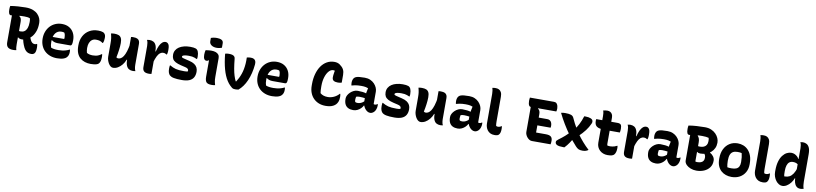

<svg xmlns="http://www.w3.org/2000/svg" viewBox="10 -1960 13459 3167"><g transform="rotate(10 6740.0 -376.0)"><path d="M427 -292Q430 -268 437 -245.5Q444 -223 455 -202Q470 -174 487 -162Q504 -150 526 -150Q539 -150 545.5 -152Q552 -154 561 -159H567Q571 -143 572.5 -128.5Q574 -114 574 -97Q574 -59 567.5 -35Q561 -11 550 0Q539 11 526.5 15.5Q514 20 497 20Q471 20 448 12Q425 4 406 -14.5Q387 -33 372 -62Q351 -105 339 -144Q327 -183 322 -226ZM21 -700Q81 -710 148 -715Q215 -720 278 -720Q349 -720 399 -701Q449 -682 480 -650.5Q511 -619 525.5 -582Q540 -545 540 -509V-498Q540 -426 520 -369Q500 -312 466 -272Q432 -232 390 -211Q348 -190 305 -190Q285 -190 268.5 -195Q252 -200 241 -211H202V-323Q213 -319 225 -317.5Q237 -316 266 -316Q301 -316 327 -334.5Q353 -353 367.5 -391.5Q382 -430 382 -488V-503Q382 -517 380.5 -530Q379 -543 375 -556Q355 -564 333 -567Q311 -570 282 -570Q227 -570 180.5 -565Q134 -560 102.5 -555Q71 -550 59 -550Q36 -550 25.5 -573.5Q15 -597 15 -643Q15 -660 16.5 -673.5Q18 -687 21 -700ZM246 0Q233 3 221.5 4.5Q210 6 193 6Q132 6 103.5 -19.5Q75 -45 75 -103Q75 -164 75 -225Q75 -286 75 -347Q75 -408 75 -469Q75 -530 75 -591H207L197 -561Q217 -549 226 -527Q235 -505 235 -472Q235 -409 235 -346.5Q235 -284 235 -221.5Q235 -159 235 -96Q235 -73 237 -48Q239 -23 246 0Z M914 -556Q985 -556 1035.5 -526.5Q1086 -497 1113.5 -445Q1141 -393 1141 -325V-320Q1141 -279 1136 -260Q1131 -241 1123 -236Q1115 -231 1106 -231H898Q865 -231 838.5 -240Q812 -249 796 -264L774 -254L780 -318H991Q993 -324 993.5 -331.5Q994 -339 994 -344Q994 -364 990 -384.5Q986 -405 975 -422Q964 -426 954.5 -427.5Q945 -429 926 -429Q865 -429 827.5 -381Q790 -333 790 -234V-231Q790 -203 793.5 -180.5Q797 -158 804 -140Q827 -130 856.5 -125.5Q886 -121 929 -121Q961 -121 992 -125Q1023 -129 1053 -138Q1083 -147 1110 -161H1116Q1118 -151 1119 -141.5Q1120 -132 1120 -123Q1120 -89 1111 -66.5Q1102 -44 1085 -27Q1069 -11 1044 -1.5Q1019 8 989.5 12Q960 16 928 16Q864 16 811 -4Q758 -24 720 -60.5Q682 -97 661 -148.5Q640 -200 640 -263V-266Q640 -328 660 -380.5Q680 -433 716.5 -472.5Q753 -512 803.5 -534Q854 -556 914 -556Z M1521 -552Q1547 -552 1567 -549Q1587 -546 1602 -540Q1617 -534 1625 -525Q1637 -513 1643 -497Q1649 -481 1649 -451Q1649 -425 1645 -404Q1641 -383 1632 -363H1626Q1598 -383 1573.5 -390.5Q1549 -398 1511 -398Q1472 -398 1445 -378Q1418 -358 1404 -323Q1390 -288 1390 -243V-232Q1390 -212 1393 -193Q1396 -174 1401 -157Q1423 -144 1448 -138.5Q1473 -133 1501 -133Q1530 -133 1554 -137.5Q1578 -142 1600.5 -152.5Q1623 -163 1646 -180H1652Q1654 -169 1655 -158Q1656 -147 1656 -130Q1656 -92 1648.5 -64Q1641 -36 1624 -19Q1614 -9 1595.5 -2Q1577 5 1551 8.5Q1525 12 1492 12Q1440 12 1394.5 -2.5Q1349 -17 1314 -47.5Q1279 -78 1259.5 -127Q1240 -176 1240 -245V-259Q1240 -346 1275.5 -412Q1311 -478 1374 -515Q1437 -552 1521 -552Z M1794 -548Q1837 -548 1865.5 -536.5Q1894 -525 1908.5 -496Q1923 -467 1923 -413Q1923 -385 1920.5 -356Q1918 -327 1914 -296Q1910 -265 1904.5 -233.5Q1899 -202 1892 -169Q1900 -163 1907.5 -160Q1915 -157 1923 -157Q1945 -157 1967 -169Q1989 -181 2010 -212.5Q2031 -244 2049 -300.5Q2067 -357 2081 -446V-161H2066Q2048 -112 2016.5 -73.5Q1985 -35 1946.5 -12.5Q1908 10 1866 10Q1844 10 1824.5 -5Q1805 -20 1790 -45Q1775 -70 1766 -99.5Q1757 -129 1757 -158Q1757 -196 1757 -233.5Q1757 -271 1757 -308.5Q1757 -346 1757 -383Q1757 -431 1752.5 -464.5Q1748 -498 1736 -542Q1751 -545 1764.5 -546.5Q1778 -548 1794 -548ZM2114 -545Q2155 -545 2178 -533.5Q2201 -522 2210.5 -501.5Q2220 -481 2220 -453Q2220 -387 2220 -327.5Q2220 -268 2220 -212.5Q2220 -157 2220 -101Q2220 -85 2222 -66Q2224 -47 2228.5 -29.5Q2233 -12 2240 0Q2233 1 2225.5 2.5Q2218 4 2210.5 4.5Q2203 5 2195 5Q2159 5 2131 -11Q2103 -27 2087.5 -66Q2072 -105 2072 -173Q2072 -237 2072 -302Q2072 -367 2072 -428.5Q2072 -490 2072 -542Q2082 -544 2088 -544.5Q2094 -545 2100.5 -545Q2107 -545 2114 -545Z M2503 -377H2515Q2530 -437 2549.5 -477.5Q2569 -518 2594 -539Q2619 -560 2649 -560Q2661 -560 2670 -556.5Q2679 -553 2688 -544Q2702 -531 2708.5 -507Q2715 -483 2715 -440Q2715 -429 2714.5 -418.5Q2714 -408 2713 -397.5Q2712 -387 2709.5 -377.5Q2707 -368 2704 -359H2698Q2684 -368 2671.5 -372.5Q2659 -377 2641 -377Q2611 -377 2587 -358Q2563 -339 2542.5 -298Q2522 -257 2503 -191ZM2509 0Q2500 1 2493 2Q2486 3 2479.5 3.5Q2473 4 2465 4Q2434 4 2413.5 -2.5Q2393 -9 2381 -21.5Q2369 -34 2364 -51Q2359 -68 2359 -89Q2359 -129 2359 -166Q2359 -203 2359 -238.5Q2359 -274 2359 -307.5Q2359 -341 2359 -374.5Q2359 -408 2359 -441Q2359 -466 2354.5 -494Q2350 -522 2339 -540Q2347 -542 2354.5 -543Q2362 -544 2369.5 -545Q2377 -546 2384 -546Q2420 -546 2448.5 -530.5Q2477 -515 2493 -476.5Q2509 -438 2509 -369Q2509 -331 2509 -291.5Q2509 -252 2509 -213.5Q2509 -175 2509 -138Q2509 -101 2509 -66Q2509 -31 2509 0Z M3030 -138Q3048 -138 3063.5 -139.5Q3079 -141 3092 -144Q3096 -160 3092.5 -171.5Q3089 -183 3076 -192.5Q3063 -202 3036 -208L2964 -225Q2906 -239 2871 -258Q2836 -277 2820.5 -305Q2805 -333 2805 -374Q2805 -416 2824 -449.5Q2843 -483 2877.5 -505.5Q2912 -528 2959 -540Q3006 -552 3063 -552Q3094 -552 3116.5 -549Q3139 -546 3154.5 -540.5Q3170 -535 3178 -526Q3189 -516 3196 -500Q3203 -484 3207 -462Q3211 -440 3211 -411Q3211 -401 3209.5 -391.5Q3208 -382 3206 -372H3200Q3180 -381 3161.5 -388Q3143 -395 3120.5 -398.5Q3098 -402 3066 -402Q3026 -402 3001.5 -397.5Q2977 -393 2966 -386Q2955 -379 2955 -369Q2955 -360 2961.5 -355Q2968 -350 2985.5 -345.5Q3003 -341 3036 -333L3086 -321Q3141 -308 3173.5 -286Q3206 -264 3221 -233.5Q3236 -203 3236 -164Q3236 -105 3212 -65.5Q3188 -26 3140 -7Q3092 12 3018 12Q2976 12 2942.5 9.5Q2909 7 2884 2Q2859 -3 2842 -11Q2825 -19 2814 -29Q2800 -43 2790 -68Q2780 -93 2780 -139Q2780 -156 2781.5 -169Q2783 -182 2785 -193H2791Q2818 -178 2841 -167.5Q2864 -157 2889.5 -150.5Q2915 -144 2948.5 -141Q2982 -138 3030 -138Z M3405 -116Q3405 -139 3405 -165Q3405 -191 3405 -218.5Q3405 -246 3405 -274.5Q3405 -303 3405 -331Q3405 -359 3405 -386H3399Q3396 -383 3392 -380Q3388 -377 3384 -375.5Q3380 -374 3374.5 -373Q3369 -372 3362 -372Q3338 -372 3324.5 -395Q3311 -418 3311 -464Q3311 -484 3313.5 -504Q3316 -524 3320 -540Q3330 -542 3339 -543.5Q3348 -545 3357.5 -546Q3367 -547 3377 -548Q3387 -549 3397.5 -549.5Q3408 -550 3419 -550Q3458 -550 3489 -539.5Q3520 -529 3537.5 -507Q3555 -485 3555 -450Q3555 -413 3555 -373Q3555 -333 3555 -292.5Q3555 -252 3555 -213Q3555 -174 3555 -139Q3555 -112 3556.5 -91.5Q3558 -71 3562.5 -50Q3567 -29 3575 0Q3560 3 3546.5 4.5Q3533 6 3517 6Q3453 6 3429 -20Q3405 -46 3405 -116ZM3371 -755Q3380 -759 3392 -762Q3404 -765 3417 -767.5Q3430 -770 3444 -771Q3458 -772 3471 -772Q3518 -772 3548.5 -756.5Q3579 -741 3579 -700V-628Q3570 -624 3559.5 -621Q3549 -618 3537.5 -615.5Q3526 -613 3514.5 -612Q3503 -611 3491 -611Q3439 -611 3405 -635Q3371 -659 3371 -699Z M3709 -549Q3741 -549 3764 -543.5Q3787 -538 3801 -524Q3815 -510 3817 -484Q3826 -393 3837.5 -325.5Q3849 -258 3864.5 -208.5Q3880 -159 3899 -121H3907Q3927 -152 3944.5 -187Q3962 -222 3975.5 -260.5Q3989 -299 3997.5 -343Q4006 -387 4009.5 -436Q4013 -485 4011 -540Q4028 -545 4045 -547Q4062 -549 4078 -549Q4111 -549 4131 -537.5Q4151 -526 4159 -504Q4167 -482 4164 -449Q4157 -372 4140 -303.5Q4123 -235 4097.5 -176.5Q4072 -118 4039 -72.5Q4006 -27 3967 5Q3957 7 3942.5 8.5Q3928 10 3913 10Q3896 10 3883 7Q3870 4 3856.5 -6Q3843 -16 3822 -37Q3794 -65 3770 -102Q3746 -139 3726.5 -185Q3707 -231 3692 -285.5Q3677 -340 3666 -403.5Q3655 -467 3648 -540Q3661 -545 3678.5 -547Q3696 -549 3709 -549Z M4514 -556Q4585 -556 4635.5 -526.5Q4686 -497 4713.5 -445Q4741 -393 4741 -325V-320Q4741 -279 4736 -260Q4731 -241 4723 -236Q4715 -231 4706 -231H4498Q4465 -231 4438.5 -240Q4412 -249 4396 -264L4374 -254L4380 -318H4591Q4593 -324 4593.5 -331.5Q4594 -339 4594 -344Q4594 -364 4590 -384.5Q4586 -405 4575 -422Q4564 -426 4554.5 -427.5Q4545 -429 4526 -429Q4465 -429 4427.5 -381Q4390 -333 4390 -234V-231Q4390 -203 4393.5 -180.5Q4397 -158 4404 -140Q4427 -130 4456.5 -125.5Q4486 -121 4529 -121Q4561 -121 4592 -125Q4623 -129 4653 -138Q4683 -147 4710 -161H4716Q4718 -151 4719 -141.5Q4720 -132 4720 -123Q4720 -89 4711 -66.5Q4702 -44 4685 -27Q4669 -11 4644 -1.5Q4619 8 4589.5 12Q4560 16 4528 16Q4464 16 4411 -4Q4358 -24 4320 -60.5Q4282 -97 4261 -148.5Q4240 -200 4240 -263V-266Q4240 -328 4260 -380.5Q4280 -433 4316.5 -472.5Q4353 -512 4403.5 -534Q4454 -556 4514 -556Z M5426 20Q5363 20 5311.5 -1Q5260 -22 5223 -60Q5186 -98 5166 -151Q5146 -204 5146 -268V-294Q5146 -387 5167.5 -465Q5189 -543 5228.5 -600Q5268 -657 5323.5 -688.5Q5379 -720 5447 -720Q5476 -720 5498 -713.5Q5520 -707 5538.5 -694.5Q5557 -682 5574 -665Q5594 -646 5605 -625Q5616 -604 5620.5 -581Q5625 -558 5625 -531Q5625 -498 5625 -465.5Q5625 -433 5625 -404Q5614 -400 5597.5 -397Q5581 -394 5561 -394Q5515 -394 5490 -410Q5465 -426 5465 -466Q5465 -482 5467 -501.5Q5469 -521 5473.5 -547.5Q5478 -574 5485 -609L5494 -569Q5482 -577 5473 -579.5Q5464 -582 5453 -582Q5412 -582 5378 -543Q5344 -504 5324 -439Q5304 -374 5304 -295V-277Q5304 -246 5305.5 -221Q5307 -196 5311 -172Q5337 -150 5368 -140Q5399 -130 5439 -130Q5489 -130 5539 -152.5Q5589 -175 5627 -218H5633Q5635 -211 5636.5 -204Q5638 -197 5638.5 -189.5Q5639 -182 5639.5 -175Q5640 -168 5640 -162Q5640 -114 5626.5 -83.5Q5613 -53 5596 -36Q5579 -19 5555 -6Q5531 7 5499 13.5Q5467 20 5426 20Z M6205 -354Q6205 -334 6205 -313.5Q6205 -293 6205 -273Q6205 -253 6205 -233Q6205 -213 6205 -193Q6205 -181 6205 -169.5Q6205 -158 6205 -147Q6208 -145 6214 -143.5Q6220 -142 6224 -142Q6234 -142 6245 -145.5Q6256 -149 6266 -158H6272Q6274 -151 6274.5 -146Q6275 -141 6275 -133Q6275 -103 6264.5 -72.5Q6254 -42 6237 -25Q6220 -8 6203.5 -1Q6187 6 6172 6Q6145 6 6121.5 -9.5Q6098 -25 6081 -49Q6064 -73 6054.5 -101Q6045 -129 6045 -153Q6045 -173 6045 -192Q6045 -211 6045 -230Q6045 -249 6047.5 -272Q6050 -295 6055.5 -324Q6061 -353 6069 -388Q6050 -396 6031.5 -400Q6013 -404 5993.5 -405.5Q5974 -407 5951 -407Q5921 -407 5896 -405Q5871 -403 5847 -398.5Q5823 -394 5796 -386H5790Q5788 -396 5786.5 -409Q5785 -422 5785 -435Q5785 -458 5792 -480Q5799 -502 5813 -516Q5825 -528 5844.5 -535.5Q5864 -543 5898 -546.5Q5932 -550 5987 -550Q6039 -550 6079.5 -532Q6120 -514 6148 -484.5Q6176 -455 6190.5 -421Q6205 -387 6205 -354ZM5893 -159Q5893 -135 5902 -127Q5911 -119 5941 -119Q5960 -119 5980 -125Q6000 -131 6020 -144Q6040 -157 6057 -178L6066 -96H6051Q6039 -70 6014.5 -45.5Q5990 -21 5957.5 -5.5Q5925 10 5888 10Q5839 10 5804 -7.5Q5769 -25 5751 -60.5Q5733 -96 5733 -150V-158Q5733 -184 5747.5 -211.5Q5762 -239 5787 -263Q5812 -287 5843.5 -302Q5875 -317 5909 -317Q5953 -317 5990 -312.5Q6027 -308 6054 -299Q6081 -290 6093 -278Q6099 -272 6104.5 -262.5Q6110 -253 6113.5 -239Q6117 -225 6117 -205Q6090 -212 6061.5 -216Q6033 -220 6006 -222.5Q5979 -225 5956 -225Q5940 -225 5926 -223Q5912 -221 5899 -216Q5896 -201 5894.5 -188Q5893 -175 5893 -161Z M6590 -138Q6608 -138 6623.5 -139.5Q6639 -141 6652 -144Q6656 -160 6652.5 -171.5Q6649 -183 6636 -192.5Q6623 -202 6596 -208L6524 -225Q6466 -239 6431 -258Q6396 -277 6380.5 -305Q6365 -333 6365 -374Q6365 -416 6384 -449.5Q6403 -483 6437.5 -505.5Q6472 -528 6519 -540Q6566 -552 6623 -552Q6654 -552 6676.5 -549Q6699 -546 6714.5 -540.5Q6730 -535 6738 -526Q6749 -516 6756 -500Q6763 -484 6767 -462Q6771 -440 6771 -411Q6771 -401 6769.5 -391.5Q6768 -382 6766 -372H6760Q6740 -381 6721.5 -388Q6703 -395 6680.5 -398.5Q6658 -402 6626 -402Q6586 -402 6561.5 -397.5Q6537 -393 6526 -386Q6515 -379 6515 -369Q6515 -360 6521.5 -355Q6528 -350 6545.5 -345.5Q6563 -341 6596 -333L6646 -321Q6701 -308 6733.5 -286Q6766 -264 6781 -233.5Q6796 -203 6796 -164Q6796 -105 6772 -65.5Q6748 -26 6700 -7Q6652 12 6578 12Q6536 12 6502.5 9.5Q6469 7 6444 2Q6419 -3 6402 -11Q6385 -19 6374 -29Q6360 -43 6350 -68Q6340 -93 6340 -139Q6340 -156 6341.5 -169Q6343 -182 6345 -193H6351Q6378 -178 6401 -167.5Q6424 -157 6449.5 -150.5Q6475 -144 6508.5 -141Q6542 -138 6590 -138Z M6944 -548Q6987 -548 7015.5 -536.5Q7044 -525 7058.5 -496Q7073 -467 7073 -413Q7073 -385 7070.5 -356Q7068 -327 7064 -296Q7060 -265 7054.5 -233.5Q7049 -202 7042 -169Q7050 -163 7057.5 -160Q7065 -157 7073 -157Q7095 -157 7117 -169Q7139 -181 7160 -212.5Q7181 -244 7199 -300.5Q7217 -357 7231 -446V-161H7216Q7198 -112 7166.5 -73.5Q7135 -35 7096.5 -12.5Q7058 10 7016 10Q6994 10 6974.5 -5Q6955 -20 6940 -45Q6925 -70 6916 -99.5Q6907 -129 6907 -158Q6907 -196 6907 -233.5Q6907 -271 6907 -308.5Q6907 -346 6907 -383Q6907 -431 6902.5 -464.5Q6898 -498 6886 -542Q6901 -545 6914.5 -546.5Q6928 -548 6944 -548ZM7264 -545Q7305 -545 7328 -533.5Q7351 -522 7360.5 -501.5Q7370 -481 7370 -453Q7370 -387 7370 -327.5Q7370 -268 7370 -212.5Q7370 -157 7370 -101Q7370 -85 7372 -66Q7374 -47 7378.5 -29.5Q7383 -12 7390 0Q7383 1 7375.5 2.5Q7368 4 7360.5 4.5Q7353 5 7345 5Q7309 5 7281 -11Q7253 -27 7237.5 -66Q7222 -105 7222 -173Q7222 -237 7222 -302Q7222 -367 7222 -428.5Q7222 -490 7222 -542Q7232 -544 7238 -544.5Q7244 -545 7250.5 -545Q7257 -545 7264 -545Z M7955 -354Q7955 -334 7955 -313.5Q7955 -293 7955 -273Q7955 -253 7955 -233Q7955 -213 7955 -193Q7955 -181 7955 -169.5Q7955 -158 7955 -147Q7958 -145 7964 -143.5Q7970 -142 7974 -142Q7984 -142 7995 -145.5Q8006 -149 8016 -158H8022Q8024 -151 8024.5 -146Q8025 -141 8025 -133Q8025 -103 8014.5 -72.5Q8004 -42 7987 -25Q7970 -8 7953.5 -1Q7937 6 7922 6Q7895 6 7871.5 -9.5Q7848 -25 7831 -49Q7814 -73 7804.5 -101Q7795 -129 7795 -153Q7795 -173 7795 -192Q7795 -211 7795 -230Q7795 -249 7797.5 -272Q7800 -295 7805.5 -324Q7811 -353 7819 -388Q7800 -396 7781.5 -400Q7763 -404 7743.5 -405.5Q7724 -407 7701 -407Q7671 -407 7646 -405Q7621 -403 7597 -398.5Q7573 -394 7546 -386H7540Q7538 -396 7536.5 -409Q7535 -422 7535 -435Q7535 -458 7542 -480Q7549 -502 7563 -516Q7575 -528 7594.5 -535.5Q7614 -543 7648 -546.5Q7682 -550 7737 -550Q7789 -550 7829.5 -532Q7870 -514 7898 -484.5Q7926 -455 7940.5 -421Q7955 -387 7955 -354ZM7643 -159Q7643 -135 7652 -127Q7661 -119 7691 -119Q7710 -119 7730 -125Q7750 -131 7770 -144Q7790 -157 7807 -178L7816 -96H7801Q7789 -70 7764.5 -45.5Q7740 -21 7707.5 -5.5Q7675 10 7638 10Q7589 10 7554 -7.5Q7519 -25 7501 -60.5Q7483 -96 7483 -150V-158Q7483 -184 7497.5 -211.5Q7512 -239 7537 -263Q7562 -287 7593.5 -302Q7625 -317 7659 -317Q7703 -317 7740 -312.5Q7777 -308 7804 -299Q7831 -290 7843 -278Q7849 -272 7854.5 -262.5Q7860 -253 7863.5 -239Q7867 -225 7867 -205Q7840 -212 7811.5 -216Q7783 -220 7756 -222.5Q7729 -225 7706 -225Q7690 -225 7676 -223Q7662 -221 7649 -216Q7646 -201 7644.5 -188Q7643 -175 7643 -161Z M8101 -651Q8101 -676 8097 -704Q8093 -732 8086 -750Q8091 -751 8096.5 -752Q8102 -753 8108 -754Q8114 -755 8120 -755.5Q8126 -756 8132.5 -756Q8139 -756 8146 -756Q8174 -756 8197.5 -744.5Q8221 -733 8236 -705.5Q8251 -678 8251 -629Q8251 -588 8251 -546.5Q8251 -505 8251 -463.5Q8251 -422 8251 -380.5Q8251 -339 8251 -297.5Q8251 -256 8251 -215Q8251 -193 8252.5 -175.5Q8254 -158 8257 -144Q8262 -140 8269 -137.5Q8276 -135 8287 -135Q8296 -135 8304 -136.5Q8312 -138 8319 -140.5Q8326 -143 8332.5 -146.5Q8339 -150 8345 -155H8351Q8353 -145 8354 -134.5Q8355 -124 8355 -107Q8355 -71 8347.5 -47Q8340 -23 8326 -9Q8320 -3 8312.5 0.5Q8305 4 8296 6Q8287 8 8276.5 9Q8266 10 8255 10Q8213 10 8184 -5Q8155 -20 8136.5 -44.5Q8118 -69 8109.5 -98Q8101 -127 8101 -155Q8101 -220 8101 -283.5Q8101 -347 8101 -409.5Q8101 -472 8101 -532.5Q8101 -593 8101 -651Z M8725 -700H9129Q9159 -700 9174 -682.5Q9189 -665 9194.5 -642.5Q9200 -620 9200 -604Q9200 -588 9198.5 -574.5Q9197 -561 9193 -550H8766Q8748 -550 8738 -564.5Q8728 -579 8724 -601Q8720 -623 8720 -645Q8720 -658 8721.5 -672Q8723 -686 8725 -700ZM8880 -400H9069Q9098 -400 9116 -386Q9134 -372 9142 -350Q9150 -328 9150 -304Q9150 -297 9149.5 -291Q9149 -285 9148.5 -280Q9148 -275 9147 -270H8880ZM8880 0Q8859 0 8839 -11.5Q8819 -23 8802 -42.5Q8785 -62 8775 -85.5Q8765 -109 8765 -132Q8765 -176 8765 -220Q8765 -264 8765 -308.5Q8765 -353 8765 -397Q8765 -441 8765 -485Q8765 -529 8765 -573H8896L8887 -544Q8907 -531 8916 -510Q8925 -489 8925 -457Q8925 -419 8925 -380.5Q8925 -342 8925 -303.5Q8925 -265 8925 -226.5Q8925 -188 8925 -150H9088Q9147 -150 9173.5 -129Q9200 -108 9200 -58Q9200 -42 9198.5 -26.5Q9197 -11 9194 0Z M9274 -542Q9288 -546 9306 -548Q9324 -550 9343 -550Q9405 -550 9438.5 -539Q9472 -528 9486 -498Q9506 -454 9528.5 -409.5Q9551 -365 9576 -324L9618 -258Q9665 -191 9718 -130Q9771 -69 9827 -18Q9818 -11 9807.5 -5Q9797 1 9785.5 4.5Q9774 8 9760 10Q9746 12 9730 12Q9684 12 9660 -0.5Q9636 -13 9611 -41Q9597 -58 9582 -75Q9567 -92 9552.5 -109Q9538 -126 9524 -143L9478 -203Q9420 -283 9369 -367.5Q9318 -452 9274 -542ZM9489 -263 9578 -129H9531Q9516 -104 9500 -80.5Q9484 -57 9466.5 -35Q9449 -13 9427 10H9414Q9335 10 9303.5 -5.5Q9272 -21 9272 -52Q9272 -66 9279.5 -76Q9287 -86 9307 -101Q9364 -142 9408.5 -181.5Q9453 -221 9489 -263ZM9685 -552Q9737 -552 9773 -536.5Q9809 -521 9809 -486Q9809 -479 9807.5 -471.5Q9806 -464 9802 -455Q9774 -391 9730 -333Q9686 -275 9619 -212L9536 -347H9567Q9588 -380 9604.5 -412Q9621 -444 9635 -478.5Q9649 -513 9661 -552Z M9864 -540H10219Q10261 -540 10276.5 -521.5Q10292 -503 10292 -453Q10292 -442 10291 -430.5Q10290 -419 10288.5 -409Q10287 -399 10285 -390H10037Q9985 -390 9951 -397Q9917 -404 9897 -419Q9877 -434 9869 -457Q9861 -480 9861 -513Q9861 -518 9861.5 -523Q9862 -528 9862.5 -532.5Q9863 -537 9864 -540ZM10286 -167Q10288 -157 10289 -147.5Q10290 -138 10290 -129Q10290 -92 10282.5 -65.5Q10275 -39 10262 -22Q10255 -13 10245.5 -6.5Q10236 0 10221.5 4Q10207 8 10189 10Q10171 12 10148 12Q10110 12 10076.5 -0.5Q10043 -13 10018 -36.5Q9993 -60 9979 -92Q9965 -124 9965 -163Q9965 -219 9965 -274.5Q9965 -330 9965 -385.5Q9965 -441 9965 -497Q9965 -553 9965 -608Q9965 -631 9962.5 -654Q9960 -677 9952 -700Q9970 -705 9987.5 -707.5Q10005 -710 10022 -710Q10048 -710 10069 -699Q10090 -688 10102.5 -665.5Q10115 -643 10115 -608Q10115 -554 10115 -500Q10115 -446 10115 -392Q10115 -338 10115 -284Q10115 -230 10115 -176Q10115 -168 10116 -160Q10117 -152 10119 -144Q10130 -141 10139.5 -139.5Q10149 -138 10165 -138Q10184 -138 10203.5 -141Q10223 -144 10242.5 -150.5Q10262 -157 10280 -167Z M10553 -377H10565Q10580 -437 10599.5 -477.5Q10619 -518 10644 -539Q10669 -560 10699 -560Q10711 -560 10720 -556.5Q10729 -553 10738 -544Q10752 -531 10758.5 -507Q10765 -483 10765 -440Q10765 -429 10764.5 -418.5Q10764 -408 10763 -397.5Q10762 -387 10759.5 -377.5Q10757 -368 10754 -359H10748Q10734 -368 10721.5 -372.5Q10709 -377 10691 -377Q10661 -377 10637 -358Q10613 -339 10592.5 -298Q10572 -257 10553 -191ZM10559 0Q10550 1 10543 2Q10536 3 10529.5 3.5Q10523 4 10515 4Q10484 4 10463.5 -2.5Q10443 -9 10431 -21.5Q10419 -34 10414 -51Q10409 -68 10409 -89Q10409 -129 10409 -166Q10409 -203 10409 -238.5Q10409 -274 10409 -307.5Q10409 -341 10409 -374.5Q10409 -408 10409 -441Q10409 -466 10404.5 -494Q10400 -522 10389 -540Q10397 -542 10404.5 -543Q10412 -544 10419.5 -545Q10427 -546 10434 -546Q10470 -546 10498.5 -530.5Q10527 -515 10543 -476.5Q10559 -438 10559 -369Q10559 -331 10559 -291.5Q10559 -252 10559 -213.5Q10559 -175 10559 -138Q10559 -101 10559 -66Q10559 -31 10559 0Z M11275 -354Q11275 -334 11275 -313.5Q11275 -293 11275 -273Q11275 -253 11275 -233Q11275 -213 11275 -193Q11275 -181 11275 -169.5Q11275 -158 11275 -147Q11278 -145 11284 -143.5Q11290 -142 11294 -142Q11304 -142 11315 -145.5Q11326 -149 11336 -158H11342Q11344 -151 11344.5 -146Q11345 -141 11345 -133Q11345 -103 11334.5 -72.5Q11324 -42 11307 -25Q11290 -8 11273.5 -1Q11257 6 11242 6Q11215 6 11191.5 -9.5Q11168 -25 11151 -49Q11134 -73 11124.5 -101Q11115 -129 11115 -153Q11115 -173 11115 -192Q11115 -211 11115 -230Q11115 -249 11117.5 -272Q11120 -295 11125.5 -324Q11131 -353 11139 -388Q11120 -396 11101.5 -400Q11083 -404 11063.5 -405.5Q11044 -407 11021 -407Q10991 -407 10966 -405Q10941 -403 10917 -398.5Q10893 -394 10866 -386H10860Q10858 -396 10856.5 -409Q10855 -422 10855 -435Q10855 -458 10862 -480Q10869 -502 10883 -516Q10895 -528 10914.5 -535.5Q10934 -543 10968 -546.5Q11002 -550 11057 -550Q11109 -550 11149.5 -532Q11190 -514 11218 -484.5Q11246 -455 11260.5 -421Q11275 -387 11275 -354ZM10963 -159Q10963 -135 10972 -127Q10981 -119 11011 -119Q11030 -119 11050 -125Q11070 -131 11090 -144Q11110 -157 11127 -178L11136 -96H11121Q11109 -70 11084.5 -45.5Q11060 -21 11027.5 -5.5Q10995 10 10958 10Q10909 10 10874 -7.5Q10839 -25 10821 -60.5Q10803 -96 10803 -150V-158Q10803 -184 10817.5 -211.5Q10832 -239 10857 -263Q10882 -287 10913.5 -302Q10945 -317 10979 -317Q11023 -317 11060 -312.5Q11097 -308 11124 -299Q11151 -290 11163 -278Q11169 -272 11174.5 -262.5Q11180 -253 11183.5 -239Q11187 -225 11187 -205Q11160 -212 11131.5 -216Q11103 -220 11076 -222.5Q11049 -225 11026 -225Q11010 -225 10996 -223Q10982 -221 10969 -216Q10966 -201 10964.5 -188Q10963 -175 10963 -161Z M11636 10Q11610 10 11585.5 5.5Q11561 1 11539.5 -7.5Q11518 -16 11500 -27Q11482 -38 11469 -51Q11452 -68 11443.5 -86Q11435 -104 11435 -125Q11435 -184 11435 -242.5Q11435 -301 11435 -359Q11435 -417 11435 -475.5Q11435 -534 11435 -593H11569L11559 -561Q11577 -545 11586 -518Q11595 -491 11595 -455Q11595 -415 11595 -375Q11595 -335 11595 -295.5Q11595 -256 11595 -216Q11595 -176 11595 -136Q11601 -134 11606.5 -133Q11612 -132 11617.5 -131.5Q11623 -131 11629 -131Q11663 -131 11688 -140.5Q11713 -150 11726.5 -170Q11740 -190 11740 -220V-228Q11740 -248 11733 -265.5Q11726 -283 11706 -298.5Q11686 -314 11646 -329H11636V-361L11809 -339V-320Q11845 -301 11867.5 -269Q11890 -237 11890 -202V-198Q11890 -132 11855.5 -85.5Q11821 -39 11763.5 -14.5Q11706 10 11636 10ZM11381 -700Q11445 -711 11516.5 -715.5Q11588 -720 11655 -720Q11715 -720 11761 -700Q11807 -680 11838 -648Q11869 -616 11884.5 -579Q11900 -542 11900 -508V-501Q11900 -453 11881.5 -412.5Q11863 -372 11829 -342Q11795 -312 11750.5 -295.5Q11706 -279 11653 -279Q11635 -279 11622.5 -283Q11610 -287 11601 -296H11573V-403Q11587 -395 11596 -392.5Q11605 -390 11626 -390Q11664 -390 11691.5 -402Q11719 -414 11734.5 -438.5Q11750 -463 11750 -501V-509Q11750 -524 11748.5 -535.5Q11747 -547 11743 -558Q11724 -564 11696.5 -567Q11669 -570 11634 -570Q11579 -570 11534 -565Q11489 -560 11459.5 -555Q11430 -550 11419 -550Q11396 -550 11385.5 -572.5Q11375 -595 11375 -643Q11375 -660 11376.5 -673.5Q11378 -687 11381 -700Z M12234 -552Q12284 -552 12329 -534.5Q12374 -517 12409 -480.5Q12444 -444 12464.5 -388.5Q12485 -333 12485 -256V-242Q12485 -167 12452 -109.5Q12419 -52 12360.5 -20Q12302 12 12225 12Q12174 12 12129 -3.5Q12084 -19 12049.5 -50Q12015 -81 11995 -129.5Q11975 -178 11975 -244V-258Q11975 -346 12007.5 -412Q12040 -478 12098.5 -515Q12157 -552 12234 -552ZM12253 -412Q12208 -412 12178.5 -395.5Q12149 -379 12134.5 -342.5Q12120 -306 12120 -246V-239Q12120 -208 12123 -182Q12126 -156 12131 -134Q12146 -130 12162 -129Q12178 -128 12202 -128Q12249 -128 12279.5 -140.5Q12310 -153 12325 -181Q12340 -209 12340 -254V-261Q12340 -303 12336 -338Q12332 -373 12324 -404Q12311 -409 12294.5 -410.5Q12278 -412 12253 -412Z M12591 -651Q12591 -676 12587 -704Q12583 -732 12576 -750Q12581 -751 12586.5 -752Q12592 -753 12598 -754Q12604 -755 12610 -755.5Q12616 -756 12622.5 -756Q12629 -756 12636 -756Q12664 -756 12687.5 -744.5Q12711 -733 12726 -705.5Q12741 -678 12741 -629Q12741 -588 12741 -546.5Q12741 -505 12741 -463.5Q12741 -422 12741 -380.5Q12741 -339 12741 -297.5Q12741 -256 12741 -215Q12741 -193 12742.5 -175.5Q12744 -158 12747 -144Q12752 -140 12759 -137.5Q12766 -135 12777 -135Q12786 -135 12794 -136.5Q12802 -138 12809 -140.5Q12816 -143 12822.5 -146.5Q12829 -150 12835 -155H12841Q12843 -145 12844 -134.5Q12845 -124 12845 -107Q12845 -71 12837.5 -47Q12830 -23 12816 -9Q12810 -3 12802.5 0.5Q12795 4 12786 6Q12777 8 12766.5 9Q12756 10 12745 10Q12703 10 12674 -5Q12645 -20 12626.5 -44.5Q12608 -69 12599.5 -98Q12591 -127 12591 -155Q12591 -220 12591 -283.5Q12591 -347 12591 -409.5Q12591 -472 12591 -532.5Q12591 -593 12591 -651Z M13130 -552Q13161 -552 13186.5 -540.5Q13212 -529 13231 -511Q13250 -493 13260 -472H13282V-368Q13264 -388 13240.5 -398Q13217 -408 13185 -408Q13148 -408 13123.5 -389Q13099 -370 13087 -332.5Q13075 -295 13075 -241V-230Q13075 -201 13076 -182.5Q13077 -164 13081 -150Q13085 -149 13088 -149Q13091 -149 13094 -149Q13135 -149 13168.5 -166.5Q13202 -184 13229 -225Q13256 -266 13276 -334V-148H13259Q13243 -105 13214 -68.5Q13185 -32 13149 -10Q13113 12 13075 12Q13046 12 13018 -4.5Q12990 -21 12968 -50Q12946 -79 12933 -116.5Q12920 -154 12920 -196V-218Q12920 -307 12938.5 -370.5Q12957 -434 12988 -474Q13019 -514 13056 -533Q13093 -552 13130 -552ZM13290 -756Q13323 -756 13351.5 -740.5Q13380 -725 13397.5 -686.5Q13415 -648 13415 -579Q13415 -519 13415 -461Q13415 -403 13415 -346.5Q13415 -290 13415 -233.5Q13415 -177 13415 -120Q13415 -90 13418.5 -61Q13422 -32 13432 -1Q13425 0 13418 1.5Q13411 3 13404.5 4.5Q13398 6 13391.5 6.5Q13385 7 13377 7Q13336 7 13311 -16.5Q13286 -40 13275.5 -77.5Q13265 -115 13265 -155Q13265 -229 13265 -290Q13265 -351 13265 -407Q13265 -463 13265 -522Q13265 -581 13265 -651Q13265 -676 13260.5 -704Q13256 -732 13245 -750Q13251 -751 13256.5 -752Q13262 -753 13267.5 -754Q13273 -755 13278.5 -755.5Q13284 -756 13290 -756Z"/></g></svg>

Font: Recursive Casual ExtraBold
Style: Regular
Weight: 800
Version: Version 1.047